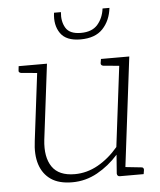

<svg xmlns="http://www.w3.org/2000/svg" viewBox="-52 -751 672 804"><g transform="rotate(-5 284.5 -349.0)"><path d="M220 8Q164 8 130.5 -15Q97 -38 83.5 -79.5Q70 -121 78 -179L117 -496H157L118 -179Q110 -107 138 -66Q166 -25 233 -25Q284 -25 330.5 -51Q377 -77 416 -123L462 -496H503L442 0H420Q409 0 408 -12L414 -91Q375 -47 325.5 -19.5Q276 8 220 8ZM429 0 438 -37 513 -29Q518 -29 520.5 -26Q523 -23 523 -18L520 0ZM130 -496 121 -460 45 -467Q41 -468 38 -470.5Q35 -473 36 -478L38 -496ZM475 -496 466 -460 391 -467Q386 -468 383.5 -470.5Q381 -473 381 -478L384 -496ZM306 -585Q246 -585 222 -619.5Q198 -654 205 -706H234Q230 -667 246.5 -639.5Q263 -612 310 -612Q357 -612 380.5 -639Q404 -666 409 -706H438Q432 -653 400 -619Q368 -585 306 -585Z"/></g></svg>

Font: Aleo ExtraLight
Style: Italic
Weight: 250
Italic angle: -7°
Designer: Alessio Laiso
Foundry: Alessio Laiso
Version: Version 2.001;gftools[0.9.29]